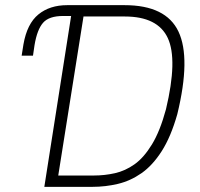

<svg xmlns="http://www.w3.org/2000/svg" viewBox="-20 -725 776 745"><path d="M152 0 256 -663H225Q170 -663 147 -636.5Q124 -610 114 -550L108 -509H64L71 -553Q85 -633 129 -669Q173 -705 241 -705H463Q624 -705 672.5 -602.5Q721 -500 668 -282Q643 -194 607.5 -138.5Q572 -83 529 -53Q486 -23 437.5 -11.5Q389 0 339 0ZM206 -44H345Q386 -44 426 -53Q466 -62 502 -87.5Q538 -113 569.5 -164.5Q601 -216 624 -301Q670 -494 631 -577.5Q592 -661 464 -661H304Z"/></svg>

Font: Nunito Sans 7pt Condensed ExtraLight
Style: Italic
Weight: 250
Width: 3
Italic angle: -9°
Designer: Vernon Adams
Foundry: Vernon Adams
Version: Version 3.101;gftools[0.9.27]